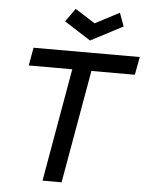

<svg xmlns="http://www.w3.org/2000/svg" viewBox="-64 -1043 839 1094"><g transform="rotate(5 356.0 -496.0)"><path d="M421 -819 270 -915.5 324 -991.5 438.5 -919 577 -991.5 605 -915.5ZM692.5 -647H444L330 0H221L334.5 -647H85.5L104 -750H711.5Z"/></g></svg>

Font: Russisch Sans SemiBold
Style: Italic
Weight: 600
Width: 4
Italic angle: -10°
Designer: Michael Sharanda (font) & Cristiano Sobral (main changes)
Foundry: Michael Sharanda
Version: Version 2.00;September 8, 2020;FontCreator 13.0.0.2681 64-bi